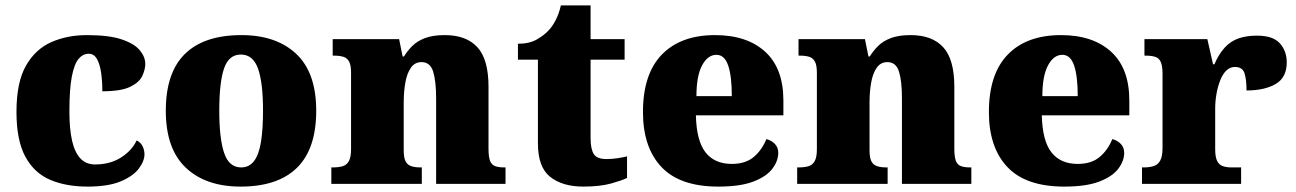

<svg xmlns="http://www.w3.org/2000/svg" viewBox="-20 -681 4800 711"><path d="M304 10Q225 10 166 -15Q107 -40 74 -100.5Q41 -161 41 -267Q41 -376 76 -437.5Q111 -499 170 -525Q229 -551 302 -551Q384 -551 431 -535Q478 -519 498 -494.5Q518 -470 518 -444Q518 -424 507 -400Q496 -376 462 -359.5Q428 -343 359 -343Q359 -380 354.5 -411.5Q350 -443 339 -462.5Q328 -482 309 -482Q287 -482 271 -463Q255 -444 246 -397.5Q237 -351 237 -268Q237 -203 247 -159.5Q257 -116 278 -94Q299 -72 332 -72Q388 -72 428.5 -98Q469 -124 486 -161Q502 -153 508.5 -138.5Q515 -124 515 -110Q515 -84 493.5 -56Q472 -28 426 -9Q380 10 304 10Z M871 10Q742 10 668 -60Q594 -130 594 -271Q594 -412 665 -481.5Q736 -551 874 -551Q1003 -551 1077 -481.5Q1151 -412 1151 -271Q1151 -130 1080 -60Q1009 10 871 10ZM873 -61Q903 -61 921 -85Q939 -109 946.5 -156Q954 -203 954 -271Q954 -375 935.5 -427Q917 -479 872 -479Q827 -479 809.5 -427Q792 -375 792 -271Q792 -168 810 -114.5Q828 -61 873 -61Z M1207 0V-61H1211Q1234 -61 1249 -65.5Q1264 -70 1272 -84.5Q1280 -99 1280 -128V-412Q1280 -439 1273 -452.5Q1266 -466 1252 -470.5Q1238 -475 1216 -475H1212V-536H1458L1471 -472H1476Q1489 -493 1507 -511Q1525 -529 1554 -540Q1583 -551 1627 -551Q1707 -551 1748 -506Q1789 -461 1789 -360V-131Q1789 -101 1794.5 -86Q1800 -71 1813 -66Q1826 -61 1848 -61H1852V0H1595V-317Q1595 -381 1584 -416Q1573 -451 1541 -451Q1516 -451 1501.5 -430Q1487 -409 1481 -375Q1475 -341 1475 -301V-125Q1475 -98 1481.5 -84.5Q1488 -71 1502 -66Q1516 -61 1538 -61H1542V0Z M2140 10Q2063 10 2017.5 -26Q1972 -62 1972 -150V-460H1898V-519Q1941 -519 1969 -535.5Q1997 -552 2011 -568Q2025 -582 2037.5 -606Q2050 -630 2057 -661H2167V-536H2293V-460H2167V-170Q2167 -130 2178.5 -111Q2190 -92 2226 -92Q2246 -92 2266 -95Q2286 -98 2302 -102V-22Q2284 -13 2243 -1.5Q2202 10 2140 10Z M2640 10Q2498 10 2429.5 -62.5Q2361 -135 2361 -266Q2361 -407 2431 -479Q2501 -551 2628 -551Q2746 -551 2813.5 -489.5Q2881 -428 2881 -309V-254H2557Q2559 -160 2592.5 -117Q2626 -74 2690 -74Q2741 -74 2771.5 -100Q2802 -126 2818 -166Q2837 -161 2849.5 -148Q2862 -135 2862 -115Q2862 -85 2840 -56Q2818 -27 2769.5 -8.5Q2721 10 2640 10ZM2690 -325Q2690 -399 2676.5 -438.5Q2663 -478 2633 -478Q2601 -478 2580 -439Q2559 -400 2559 -325Z M2932 0V-61H2936Q2959 -61 2974 -65.5Q2989 -70 2997 -84.5Q3005 -99 3005 -128V-412Q3005 -439 2998 -452.5Q2991 -466 2977 -470.5Q2963 -475 2941 -475H2937V-536H3183L3196 -472H3201Q3214 -493 3232 -511Q3250 -529 3279 -540Q3308 -551 3352 -551Q3432 -551 3473 -506Q3514 -461 3514 -360V-131Q3514 -101 3519.5 -86Q3525 -71 3538 -66Q3551 -61 3573 -61H3577V0H3320V-317Q3320 -381 3309 -416Q3298 -451 3266 -451Q3241 -451 3226.5 -430Q3212 -409 3206 -375Q3200 -341 3200 -301V-125Q3200 -98 3206.5 -84.5Q3213 -71 3227 -66Q3241 -61 3263 -61H3267V0Z M3921 10Q3779 10 3710.5 -62.5Q3642 -135 3642 -266Q3642 -407 3712 -479Q3782 -551 3909 -551Q4027 -551 4094.5 -489.5Q4162 -428 4162 -309V-254H3838Q3840 -160 3873.5 -117Q3907 -74 3971 -74Q4022 -74 4052.5 -100Q4083 -126 4099 -166Q4118 -161 4130.5 -148Q4143 -135 4143 -115Q4143 -85 4121 -56Q4099 -27 4050.5 -8.5Q4002 10 3921 10ZM3971 -325Q3971 -399 3957.5 -438.5Q3944 -478 3914 -478Q3882 -478 3861 -439Q3840 -400 3840 -325Z M4209 0V-61H4214Q4237 -61 4252.5 -66Q4268 -71 4276.5 -86.5Q4285 -102 4285 -133V-407Q4285 -437 4278.5 -451.5Q4272 -466 4258 -470.5Q4244 -475 4222 -475H4218V-536H4451L4472 -443H4477Q4494 -482 4516 -505.5Q4538 -529 4567 -539Q4596 -549 4635 -549Q4694 -549 4719.5 -520.5Q4745 -492 4745 -450Q4745 -394 4704 -370Q4663 -346 4596 -346Q4596 -387 4588.5 -410Q4581 -433 4553 -433Q4535 -433 4521.5 -420Q4508 -407 4499 -384.5Q4490 -362 4485 -334.5Q4480 -307 4480 -278V-128Q4480 -99 4487.5 -84.5Q4495 -70 4509 -65.5Q4523 -61 4541 -61H4576V0Z"/></svg>

Font: Noto Serif Kannada Black
Style: Regular
Weight: 900
Version: Version 2.003